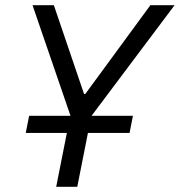

<svg xmlns="http://www.w3.org/2000/svg" viewBox="-20 -718 691 738"><path d="M196 0 237 -207H79L92 -273H251L105 -698H187L303 -357H308L558 -698H651L332 -273H491L478 -207H318L277 0Z"/></svg>

Font: Aneliza
Style: Italic
Weight: 400
Italic angle: -11.31°
Designer: Mike Abbink, Paul van der Laan, Pieter van Rosmalen
Foundry: Bold Monday
Version: Version 3.0